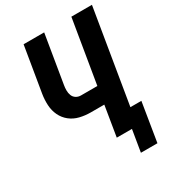

<svg xmlns="http://www.w3.org/2000/svg" viewBox="-208 -849 998 1107"><g transform="rotate(-30 290.5 -295.0)"><path d="M399 145H509L551 -113H478L581 -735H444L374 -314H265Q247 -314 233 -323Q219 -332 213 -347.5Q207 -363 207 -380.5Q207 -398 210 -415L263 -735H126L76 -434Q70 -397 72 -360.5Q74 -324 89 -292.5Q104 -261 131 -239.5Q158 -218 193 -209.5Q228 -201 265 -201H355L322 0H423Z"/></g></svg>

Font: Iosevka Sparkle Extrabold
Style: Italic
Weight: 800
Italic angle: -9°
Designer: Belleve Invis
Foundry: Belleve Invis
Version: Version 4.5.0; ttfautohint (v1.8.3)